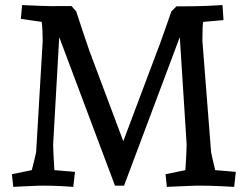

<svg xmlns="http://www.w3.org/2000/svg" viewBox="-20 -730 968 755"><path d="M855 -710 858.9 -650.9 778.8 -644Q775.9 -626 775.9 -568.8L810.1 -131.8Q811 -125 826.2 -61L907.2 -54.2L900.9 4.9Q888.7 3.9 846.9 2Q805.2 0 754.9 0Q728 1 689.9 2.4Q651.9 3.9 636.2 4.9L630.9 -44.9L709 -61Q713.9 -136.2 713.9 -162.1L687 -584L467.8 0H432.1L212.9 -584L189 -162.1Q189 -141.1 193.8 -61L274.9 -54.2L268.1 4.9Q259.3 3.9 223.6 2Q188 0 139.2 0Q114.3 1 80.1 2.4Q45.9 3.9 32.2 4.9L26.9 -44.9L105 -61L109.9 -80.1Q112.8 -91.3 116 -105.2Q119.1 -119.1 122.1 -131.8L147.9 -568.8Q147.9 -585.9 147 -607.4Q146 -628.9 144 -644L62 -655.8L66.9 -710Q85.9 -709 139.4 -707Q192.9 -705.1 205.1 -706.1H261.2L279.8 -685.1Q286.6 -664.1 303.2 -613.5Q319.8 -563 332 -528.8L464.8 -174.8L601.1 -537.1Q606.9 -551.3 627 -608.2Q647 -665 653.8 -685.1L673.8 -705.1H700.2Q750 -705.1 795.9 -707Q841.8 -709 855 -710Z"/></svg>

Font: Sura
Style: Regular
Weight: 400
Designer: Carolina Giovagnoli
Foundry: Huerta Tipografica
Version: Version 1.003;PS 001.002;hotconv 1.0.70;makeotf.lib2.5.58329